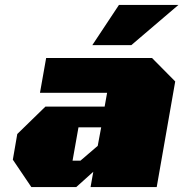

<svg xmlns="http://www.w3.org/2000/svg" viewBox="-20 -758 743 778"><path d="M354 -575 462 -738H703L512 -575ZM107 0 32 -111 50 -215 164 -326H404L414 -382H142L167 -523H596L690 -428L615 0H347L358 -62L289 0ZM274 -107H306L376 -167L390 -242H298Z"/></svg>

Font: Tomorrow ExtraBold
Style: Italic
Weight: 800
Italic angle: -10°
Designer: Tony de Marco, Monica Rizzolli
Foundry: Just in Type
Version: Version 2.002